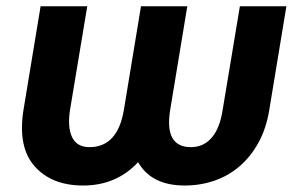

<svg xmlns="http://www.w3.org/2000/svg" viewBox="-20 -565 919 595"><path d="M52.9 -225.1 105.8 -545.5H250.4L197.1 -225.1Q188.6 -170.5 203.5 -139.7Q218.4 -109 257.1 -109Q344.8 -109 364 -225.1L416.9 -545.5H560.4L507.5 -225.1Q488.3 -109 571.7 -109Q610.4 -109 635.8 -138Q661.2 -166.9 670.1 -225.1L723.4 -545.5H867.5L814.6 -225.1Q805.4 -167.6 781.4 -123.8Q757.5 -79.9 722.8 -50.1Q688.2 -20.2 644.5 -5.1Q600.9 9.9 552.2 9.9Q449.2 9.9 408 -62.5Q340.9 9.9 237.6 9.9Q139.6 9.9 87 -50.1Q34.4 -109.7 52.9 -225.1Z"/></svg>

Font: Inter P
Style: Bold Italic
Weight: 700
Italic angle: 9.39999°
Designer: Rasmus Andersson
Foundry: rsms
Version: Version 3.018;git-588b23468